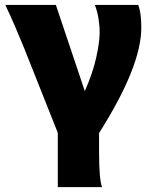

<svg xmlns="http://www.w3.org/2000/svg" viewBox="-20 -518 615 777"><path d="M206.1 -498 323.2 -149.4Q355.5 -222.2 369.4 -285.2Q383.3 -348.1 383.3 -387.2Q383.3 -415.5 378.2 -445.3Q373 -475.1 363.8 -498H539.6Q546.9 -476.6 549.3 -454.6Q551.8 -432.6 551.8 -405.3Q551.8 -249.5 380.9 20.5V94.7Q380.9 209.5 393.1 239.3H213.9V19.5L77.1 -324.7Q64 -357.4 42.2 -408Q20.5 -458.5 1.5 -498Z"/></svg>

Font: Lesson One Extra
Style: Regular
Weight: 800
Designer: But Ko, Victor Gaultney, Annie Olsen, Julie Remington, Don Collingsworth, Eric Hays, Becca Hirsbrunner
Version: Version 1.100